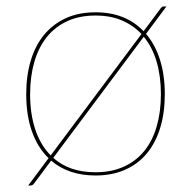

<svg xmlns="http://www.w3.org/2000/svg" viewBox="-20 -536 589 593"><path d="M431 -431.5Q459.5 -398 474.2 -351Q489 -304 489 -245Q489 -188 475 -141.8Q461 -95.5 433.8 -62.5Q406.5 -29.5 366.5 -11.8Q326.5 6 275 6Q191.5 6 138 -40L85 31Q80.5 37 74 37H67L130 -47.5Q96 -80.5 78.5 -130.5Q61 -180.5 61 -245Q61 -302 75 -348.8Q89 -395.5 116.2 -428.5Q143.5 -461.5 183.2 -479.8Q223 -498 275 -498Q322.5 -498 359.5 -483Q396.5 -468 423.5 -439.5L476 -510Q478.5 -513 480.2 -514.5Q482 -516 486 -516H494ZM73 -245Q73 -184 89 -136Q105 -88 136.5 -56L417 -431Q391.5 -458 356.2 -473Q321 -488 275 -488Q224.5 -488 186.8 -470.2Q149 -452.5 123.8 -420.5Q98.5 -388.5 85.8 -343.8Q73 -299 73 -245ZM275 -4Q325 -4 363 -21.5Q401 -39 426.2 -70.5Q451.5 -102 464.2 -146.5Q477 -191 477 -245Q477 -300 463.8 -345.2Q450.5 -390.5 424 -422.5L144.5 -48.5Q169 -26.5 201.5 -15.2Q234 -4 275 -4Z"/></svg>

Font: Lato Hairline
Style: Regular
Weight: 100
Designer: Lukasz Dziedzic
Foundry: tyPoland Lukasz Dziedzic
Version: Version 2.007; 2014-02-27